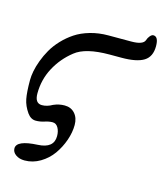

<svg xmlns="http://www.w3.org/2000/svg" viewBox="-92 -531 616 717"><g transform="rotate(15 216.5 -172.0)"><path d="M68.8 116.2Q48.3 116.2 34.7 106.4Q21 96.7 21 82Q21 50.8 102.1 46.9Q163.1 43.9 163.1 -2.9Q163.1 -22 155.3 -35.4Q147.5 -48.8 133.8 -48.8Q120.1 -48.8 104 -43.5Q87.9 -38.1 70.8 -38.1Q51.8 -38.1 38.1 -57.1Q21 -81.5 16.1 -106.9Q11.2 -132.3 11.2 -179.2Q11.2 -194.8 14.9 -214.1Q18.6 -233.4 27.1 -256.3Q35.6 -279.3 48.3 -301.5Q61 -323.7 80.6 -344.5Q100.1 -365.2 124 -381.1Q147.9 -397 180.7 -406.5Q213.4 -416 251 -416H338.9Q384.3 -416 391.1 -435.1Q394 -444.8 400.6 -452.4Q407.2 -460 413.1 -460Q433.1 -460 433.1 -422.9Q433.1 -382.3 405.8 -365.2Q378.4 -348.1 319.8 -348.1H273.9Q180.7 -348.1 141.1 -315.9Q99.6 -283.2 75.2 -237.3Q50.8 -191.4 50.8 -138.2Q50.8 -100.1 78.1 -100.1Q98.1 -100.1 118.2 -111.8Q139.2 -121.1 161.1 -121.1Q186 -121.1 200.9 -104.2Q215.8 -87.4 215.8 -60.1Q215.8 -31.7 205.1 -0.7Q194.3 30.3 175.8 56.4Q157.2 82.5 128.9 99.4Q100.6 116.2 68.8 116.2Z"/></g></svg>

Font: Junicode SmCond Light
Style: Italic
Weight: 300
Width: 4
Italic angle: -11°
Designer: Peter S. Baker
Version: Version 2.206